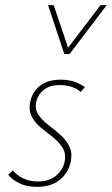

<svg xmlns="http://www.w3.org/2000/svg" viewBox="-20 -723 435 747"><path d="M124 4Q84 4 55.5 -10Q27 -24 12 -43L30 -60Q44 -42 69.5 -29.5Q95 -17 128 -17Q171 -17 197.5 -39Q224 -61 231 -92Q238 -124 224 -147Q210 -170 186 -189Q162 -208 138.5 -227Q115 -246 102.5 -271.5Q90 -297 99 -332Q107 -367 136.5 -390Q166 -413 216 -413Q247 -413 270.5 -404.5Q294 -396 310 -384L294 -365Q282 -377 260.5 -384.5Q239 -392 213 -392Q174 -392 151.5 -374.5Q129 -357 122 -331Q114 -301 128 -279Q142 -257 166 -238.5Q190 -220 213.5 -199.5Q237 -179 250 -153Q263 -127 254 -89Q244 -48 211 -22Q178 4 124 4ZM230 -513 237 -527 371 -703H395L251 -513ZM230 -513 167 -703H189L248 -528L251 -513Z"/></svg>

Font: Ysabeau Office Thin
Style: Italic
Weight: 250
Italic angle: -12°
Designer: Christian Thalmann (Catharsis Fonts)
Version: Version 2.001;gftools[0.9.30]; featfreeze: tnum,lnum,ss02